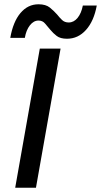

<svg xmlns="http://www.w3.org/2000/svg" viewBox="-20 -877 472 897"><path d="M160 -857Q194 -857 213 -841.5Q232 -826 247 -809Q258 -795 270 -783.5Q282 -772 301 -772Q325 -772 342.5 -793.5Q360 -815 367 -851H432Q419 -779 382 -737.5Q345 -696 293 -696Q262 -696 245 -709Q228 -722 215 -738Q202 -753 190.5 -767Q179 -781 160 -781Q137 -781 119.5 -758.5Q102 -736 96 -700H28Q41 -775 75.5 -816Q110 -857 160 -857ZM166 -650H263L148 0H51Z"/></svg>

Font: Overused Grotesk Medium
Style: Italic
Weight: 500
Italic angle: -10°
Version: Version 0.003